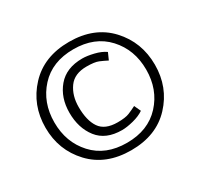

<svg xmlns="http://www.w3.org/2000/svg" viewBox="-149 -885 1145 1096"><g transform="rotate(-30 423.5 -337.0)"><path d="M783 -336Q783 -188 686 -84Q589 20 423 20Q257 20 159.5 -84Q62 -188 62 -336Q62 -485 159.5 -589.5Q257 -694 423 -694Q589 -694 686 -589.5Q783 -485 783 -336ZM121 -337Q121 -206 202 -117.5Q283 -29 423 -29Q563 -29 644.5 -117.5Q726 -206 726 -337Q726 -468 644.5 -556.5Q563 -645 423 -645Q283 -645 202 -556.5Q121 -468 121 -337ZM582 -148Q553 -128 509.5 -117Q466 -106 435 -106Q328 -106 275.5 -173.5Q223 -241 223 -342Q223 -441 279 -507.5Q335 -574 441 -574Q472 -574 515.5 -563.5Q559 -553 587 -533L567 -488Q542 -501 517 -511.5Q492 -522 439 -522Q359 -522 322 -470.5Q285 -419 285 -344Q285 -255 318.5 -206Q352 -157 435 -157Q486 -157 511.5 -167.5Q537 -178 562 -191Z"/></g></svg>

Font: Palanquin Light
Style: Regular
Weight: 300
Designer: Pria Ravichandran
Version: Version 1.0.4